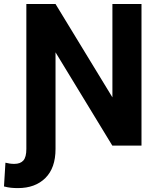

<svg xmlns="http://www.w3.org/2000/svg" viewBox="-20 -731 796 964"><path d="M112.3 -425.3H258.8V17.1Q258.8 112.3 207.8 162.8Q156.7 213.4 69.8 213.4Q51.3 213.4 34.9 211.7Q18.6 210 0 205.1L7.3 85.9Q18.6 88.9 29.3 90.3Q40 91.8 51.8 91.8Q82.5 91.8 97.4 74.7Q112.3 57.6 112.3 17.1ZM690.4 -710.9V0H543.9L258.8 -468.3V0H112.3V-710.9H258.8L544.4 -242.2V-710.9Z"/></svg>

Font: RobotoDEMO
Style: Regular
Weight: 400
Designer: Christian Robertson
Foundry: Google
Version: Version 2.136